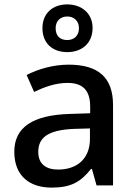

<svg xmlns="http://www.w3.org/2000/svg" viewBox="-20 -843 614 873"><path d="M286 -606C352 -606 401 -646 401 -716C401 -782 351 -823 286 -823C219 -823 173 -782 173 -715C173 -646 219 -606 286 -606ZM286 -661C251 -661 233 -681 233 -715C233 -748 255 -768 286 -768C316 -768 339 -748 339 -715C339 -681 317 -661 286 -661ZM292 -549C220 -549 152 -528 101 -502L135 -425C181 -447 232 -466 287 -466C352 -466 390 -437 390 -358V-328L298 -325C127 -320 45 -263 45 -153C45 -41 117 10 214 10C304 10 347 -16 394 -75H398L419 0H494V-365C494 -491 427 -549 292 -549ZM317 -257 389 -259V-212C389 -118 327 -72 244 -72C191 -72 154 -96 154 -152C154 -215 194 -252 317 -257Z"/></svg>

Font: Noto Sans Bengali UI Medium
Style: Regular
Weight: 500
Designer: Jelle Bosma - Monotype Design Team
Foundry: Monotype Imaging Inc.
Version: Version 2.003